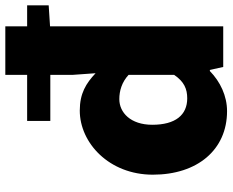

<svg xmlns="http://www.w3.org/2000/svg" viewBox="-94 -744 853 704"><g transform="rotate(-90 332.0 -392.5)"><path d="M276 14C332 14 384 -11 423 -49H427L438 0H587V-635L664 -640V-719H587V-799H409V-719H240V-634H409V-552L415 -468C378 -503 341 -526 278 -526C160 -526 43 -419 43 -258C43 -95 134 14 276 14ZM323 -132C262 -132 226 -175 226 -260C226 -340 271 -381 320 -381C350 -381 382 -372 409 -347V-180C384 -143 357 -132 323 -132Z"/></g></svg>

Font: Noto Sans JP Black
Style: Regular
Weight: 900
Designer: Ryoko NISHIZUKA  (kana, bopomofo & ideographs); Paul D. Hunt (Latin, Greek & Cyrillic); Sandoll Communications , Soo-you
Foundry: Adobe
Version: Version 2.002;hotconv 1.0.116;makeotfexe 2.5.65601